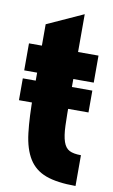

<svg xmlns="http://www.w3.org/2000/svg" viewBox="-83 -750 472 805"><g transform="rotate(10 153.0 -348.0)"><path d="M2 -545V-430H57V-339Q57 -240 65 -173.5Q73 -107 98.5 -66Q124 -25 171.5 -7.5Q219 10 298 10V-121Q266 -121 248.5 -130Q231 -139 222.5 -164Q214 -189 212.5 -232.5Q211 -276 211 -345V-430H298V-545H211V-706L57 -636V-545ZM2 -303H298V-396H2Z"/></g></svg>

Font: Secuela Black
Style: Regular
Weight: 900
Designer: Fernando Haro
Foundry: deFharo
Version: Version 1.704